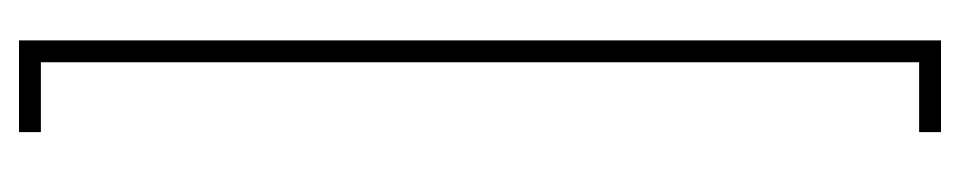

<svg xmlns="http://www.w3.org/2000/svg" viewBox="-424 -366 1010 202"><g transform="rotate(-90 81.0 -265.0)"><path d="M139.5 220H43V197H116.5V-727H43V-750H139.5Z"/></g></svg>

Font: Imbue 48pt Light
Style: Regular
Weight: 300
Designer: Tyler Finck
Foundry: Etcetera Type Company
Version: Version 1.102